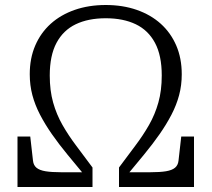

<svg xmlns="http://www.w3.org/2000/svg" viewBox="-20 -748 846 768"><path d="M403 -728Q335 -728 279 -708.5Q223 -689 183 -653Q143 -617 121 -566Q99 -515 99 -451Q99 -407 109.5 -367.5Q120 -328 140 -289.5Q160 -251 187.5 -211.5Q215 -172 250 -129.5Q285 -87 324 -40L328 -59H225Q186 -59 162 -63Q138 -67 126 -77Q114 -87 112 -105L101 -202H50V0H350V-78Q316 -124 285 -165Q254 -206 230 -248Q206 -290 192.5 -338Q179 -386 179 -446Q179 -526 206 -576.5Q233 -627 283 -651Q333 -675 403 -675Q473 -675 523 -651Q573 -627 600 -576.5Q627 -526 627 -446Q627 -386 613.5 -338Q600 -290 576 -248Q552 -206 521 -165Q490 -124 456 -78V0H756V-202H705L694 -105Q692 -87 680 -77Q668 -67 644 -63Q620 -59 580 -59H478L482 -40Q521 -87 556 -129.5Q591 -172 618.5 -211.5Q646 -251 666 -289.5Q686 -328 696.5 -367.5Q707 -407 707 -451Q707 -515 685 -566Q663 -617 623 -653Q583 -689 527 -708.5Q471 -728 403 -728Z"/></svg>

Font: Roboto Serif SemiCondensed Light
Style: Regular
Weight: 300
Width: 4
Designer: Greg Gazdowicz
Foundry: Commercial Type
Version: Version 1.007